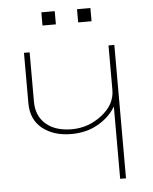

<svg xmlns="http://www.w3.org/2000/svg" viewBox="-59 -940 790 990"><g transform="rotate(-5 336.0 -445.5)"><path d="M192.4 -822.3V-890.6H261.7V-822.3ZM377 -822.3V-890.6H446.3V-822.3ZM85 -429.7V-690.4H114.3V-434.6Q114.3 -361.3 163.1 -318.8Q211.9 -276.4 296.9 -276.4Q382.8 -276.4 452.6 -330.6Q522.5 -384.8 522.5 -460V-690.4H552.7V0H522.5V-373H521.5Q491.2 -321.3 431.2 -286.6Q371.1 -252 292 -252Q201.2 -252 143.1 -298.3Q85 -344.7 85 -429.7Z"/></g></svg>

Font: Gothic A1 Thin
Style: Regular
Weight: 250
Designer: HanYang I&C Co.,Ltd.
Foundry: HanYang I&C Co.,Ltd.
Version: Version 2.50